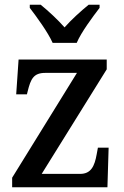

<svg xmlns="http://www.w3.org/2000/svg" viewBox="-20 -786 519 806"><path d="M201 -606H302C321 -651 369 -715 398 -753V-766H352C320 -740 279 -703 251 -671C223 -703 183 -740 151 -766H105V-753C134 -715 181 -651 201 -606ZM31 0H431L436 -166H391L386 -139C377 -88 362 -56 316 -56H155L428 -495V-536H58L48 -390H93L96 -402C109 -455 121 -480 170 -480H303L31 -40Z"/></svg>

Font: Noto Serif SemiCondensed Medium
Style: Regular
Weight: 500
Width: 4
Designer: Monotype Design Team
Foundry: Monotype Imaging Inc.
Version: Version 2.014